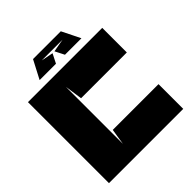

<svg xmlns="http://www.w3.org/2000/svg" viewBox="-213 -930 1071 1071"><g transform="rotate(-45 323.0 -394.5)"><path d="M240 -550V-100L255 -195H616V0H30V-639H616V-445H255L240 -550ZM320 -735 292 -680H163L220 -789H439L493 -680H363L335 -735L413 -749H249Z"/></g></svg>

Font: Banana Brick
Style: Regular
Weight: 400
Designer: artmaker
Foundry: artmaker
Version: Version 4.000 2011 initial release